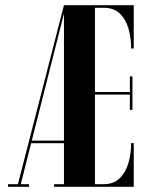

<svg xmlns="http://www.w3.org/2000/svg" viewBox="-20 -720 572 740"><path d="M11 0V-10H49L226.5 -700H495.5V-533H485.5Q485.5 -573.5 475.2 -609.5Q465 -645.5 441.8 -667.8Q418.5 -690 380 -690H346V-365.5H480.5V-425.5H490.5V-296.5H480.5V-355.5H346V-10H378.5Q418 -10 441.2 -32.8Q464.5 -55.5 475 -91.8Q485.5 -128 485.5 -168.5H495.5V0H188.5V-10H226.5V-168H100L60 -10H92V0ZM102.5 -178H226.5V-667.5Z"/></svg>

Font: Imbue 100pt
Style: Bold
Weight: 700
Designer: Tyler Finck
Foundry: Etcetera Type Company
Version: Version 1.102; ttfautohint (v1.8.3)